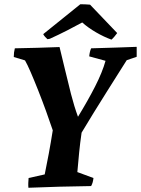

<svg xmlns="http://www.w3.org/2000/svg" viewBox="-20 -879 665 906"><path d="M114 7Q113 -5 113.5 -16Q114 -27 115 -39L191 -56Q200 -99 210 -153Q220 -207 229 -264Q215 -306 197 -355.5Q179 -405 160 -453Q141 -501 125 -538Q109 -575 98 -594L45 -610Q45 -632 50 -651Q99 -652 157.5 -653.5Q216 -655 261 -657Q273 -609 286.5 -551.5Q300 -494 315 -435.5Q330 -377 348 -328Q394 -403 428.5 -470.5Q463 -538 478 -592L401 -613Q403 -635 410 -651Q471 -653 527.5 -654.5Q584 -656 625 -658Q625 -646 625 -634.5Q625 -623 625 -611L578 -595Q566 -576 541 -536.5Q516 -497 484.5 -447Q453 -397 421.5 -346Q390 -295 365 -253Q358 -205 353.5 -159.5Q349 -114 345 -67L421 -39Q420 -29 417.5 -19.5Q415 -10 410 -1Q334 0 259.5 2Q185 4 114 7ZM506 -692Q470 -705 433 -726.5Q396 -748 368 -773Q339 -757 298 -736Q257 -715 215 -696L204 -694Q199 -698 192.5 -705.5Q186 -713 184 -718L359 -859Q370 -859 382 -858.5Q394 -858 405 -857L533 -723Q529 -717 520.5 -707Q512 -697 506 -692Z"/></svg>

Font: Labrada
Style: Bold Italic
Weight: 700
Italic angle: -7°
Designer: Mercedes Jáuregui
Foundry: Omnibus-Type Team
Version: Version 1.000; ttfautohint (v1.8.4.7-5d5b)